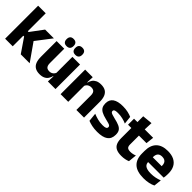

<svg xmlns="http://www.w3.org/2000/svg" viewBox="175 -1694 2717 2717"><g transform="rotate(45 1533.0 -336.0)"><path d="M364 0 219 -212H179V-302H219L360 -491.5H535.5L348.5 -247.5V-276.5L542.5 0ZM51 0V-660.5H203V0Z M743 -491.5V-202.5Q743 -175.5 750 -155.8Q757 -136 773.5 -125.2Q790 -114.5 818.5 -114.5Q842.5 -114.5 860.2 -123Q878 -131.5 890.2 -146Q902.5 -160.5 908.5 -178L932 -106.5H906Q898 -73.5 879.8 -46.5Q861.5 -19.5 829.8 -4Q798 11.5 748.5 11.5Q694 11.5 658.8 -9.8Q623.5 -31 606.8 -73Q590 -115 590 -178V-491.5ZM1059 -491.5V0H907L912 -123L906 -137V-491.5ZM739.5 -540Q705 -540 687.8 -558.2Q670.5 -576.5 670.5 -609.5V-613.5Q670.5 -647 687.8 -665.2Q705 -683.5 739.5 -683.5Q775 -683.5 792.2 -665.2Q809.5 -647 809.5 -613.5V-609.5Q809.5 -576.5 792.2 -558.2Q775 -540 739.5 -540ZM914.5 -540Q879.5 -540 862.5 -558.2Q845.5 -576.5 845.5 -609.5V-613.5Q845.5 -647 862.5 -665.2Q879.5 -683.5 914.5 -683.5Q949.5 -683.5 966.8 -665.2Q984 -647 984 -613.5V-609.5Q984 -576.5 966.8 -558.2Q949.5 -540 914.5 -540Z M1477 0V-289Q1477 -316 1470 -335.8Q1463 -355.5 1446.5 -366Q1430 -376.5 1401.5 -376.5Q1378 -376.5 1360 -368.2Q1342 -360 1329.8 -345.8Q1317.5 -331.5 1311.5 -313.5L1288 -385H1314Q1322 -418.5 1340.2 -445Q1358.5 -471.5 1390.5 -487.2Q1422.5 -503 1471.5 -503Q1526.5 -503 1561.5 -481.8Q1596.5 -460.5 1613.2 -418.5Q1630 -376.5 1630 -313.5V0ZM1161 0V-491.5H1313L1308 -368.5L1314 -354V0Z M1902.5 12Q1844 12 1797 1.8Q1750 -8.5 1716.5 -22L1703.5 -150.5Q1742 -134.5 1788.8 -121.8Q1835.5 -109 1890 -109Q1933.5 -109 1951.8 -118.2Q1970 -127.5 1970 -147V-149Q1970 -162.5 1960.8 -171.2Q1951.5 -180 1928.8 -187Q1906 -194 1865 -203.5Q1803.5 -218 1767.5 -237.8Q1731.5 -257.5 1716.2 -286.2Q1701 -315 1701 -354.5V-358.5Q1701 -431.5 1753 -467.8Q1805 -504 1906 -504Q1963 -504 2008.5 -493.5Q2054 -483 2085 -468.5L2098 -349Q2062 -365 2017.8 -375.5Q1973.5 -386 1925 -386Q1895.5 -386 1878.8 -382Q1862 -378 1855.2 -370.5Q1848.5 -363 1848.5 -352V-350.5Q1848.5 -338.5 1856.5 -330Q1864.5 -321.5 1885.8 -314Q1907 -306.5 1947 -297Q2009 -283.5 2047 -266.2Q2085 -249 2102.5 -221.8Q2120 -194.5 2120 -149.5V-145Q2120 -65.5 2066.5 -26.8Q2013 12 1902.5 12Z M2384.5 11Q2319 11 2280.2 -8.8Q2241.5 -28.5 2224.5 -68Q2207.5 -107.5 2207.5 -165.5V-440H2359.5V-190Q2359.5 -154 2375.8 -137.2Q2392 -120.5 2436.5 -120.5Q2461 -120.5 2485 -126Q2509 -131.5 2528.5 -140L2515.5 -13.5Q2490 -2.5 2456.8 4.2Q2423.5 11 2384.5 11ZM2141.5 -369.5V-489.5H2524L2510.5 -369.5ZM2209.5 -478.5 2209 -605.5 2360.5 -620 2355 -478.5Z M2831 12.5Q2697 12.5 2633 -47.2Q2569 -107 2569 -221.5V-272.5Q2569 -385.5 2629 -445.8Q2689 -506 2803.5 -506Q2880.5 -506 2931.8 -479.8Q2983 -453.5 3008.8 -405Q3034.5 -356.5 3034.5 -288.5V-272Q3034.5 -253 3032.8 -233.2Q3031 -213.5 3028 -196.5H2890Q2892 -225.5 2892.5 -251.2Q2893 -277 2893 -298Q2893 -328.5 2883.5 -349.2Q2874 -370 2854.2 -381Q2834.5 -392 2803.5 -392Q2757.5 -392 2736.2 -367.2Q2715 -342.5 2715 -297V-252L2716 -235.5V-200.5Q2716 -181.5 2722.2 -164.5Q2728.5 -147.5 2744.2 -134.8Q2760 -122 2787.8 -114.8Q2815.5 -107.5 2858.5 -107.5Q2904 -107.5 2946 -116.2Q2988 -125 3026.5 -140L3014 -25Q2980 -7.5 2933.5 2.5Q2887 12.5 2831 12.5ZM2650 -196.5V-291H2997V-196.5Z"/></g></svg>

Font: Anek Gujarati Medium
Style: Bold
Weight: 700
Version: Version 1.003